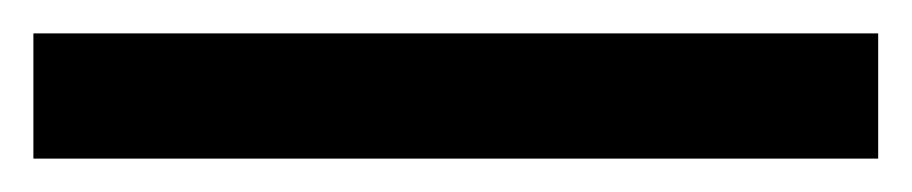

<svg xmlns="http://www.w3.org/2000/svg" viewBox="-23 -855 546 115"><path d="M503 -760H-3V-835H503Z"/></svg>

Font: Noto Sans Vithkuqi Medium
Style: Regular
Weight: 500
Version: Version 1.001